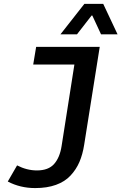

<svg xmlns="http://www.w3.org/2000/svg" viewBox="-20 -751 640 988"><path d="M291 -574.2 414.1 -731H511.2L585 -574.2H500L455.1 -670.9H451.2L376 -574.2ZM161.1 216.8Q84 216.8 20 183.1L67.9 100.1Q118.2 126 169.9 126Q229 126 258.3 93Q287.6 60.1 296.9 1L362.8 -418.9H150.9L166 -509.8H493.2L413.1 -5.9Q405.3 43.9 388.7 82.5Q372.1 121.1 343 152.3Q314 183.6 268.1 200.2Q222.2 216.8 161.1 216.8Z"/></svg>

Font: Office Code Pro Medium Italic
Style: Regular
Weight: 500
Italic angle: -9°
Designer: Nathan Rutzky & Paul D. Hunt
Foundry: Adobe Systems Incorporated
Version: Version 1.004;PS 001.004;hotconv 1.0.70;makeotf.lib2.5.58329